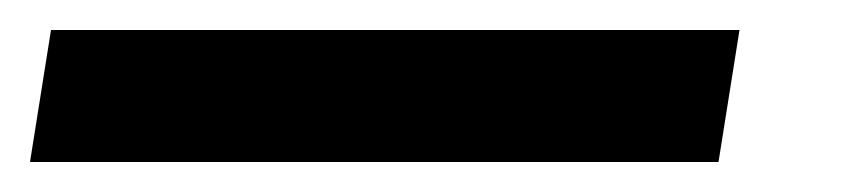

<svg xmlns="http://www.w3.org/2000/svg" viewBox="-52 -20 572 128"><path d="M-32 88 -18 0H441L427 88Z"/></svg>

Font: Nunito Sans 12pt ExtraBold
Style: Italic
Weight: 800
Italic angle: -9°
Designer: Vernon Adams
Foundry: Vernon Adams
Version: Version 3.101;gftools[0.9.27]